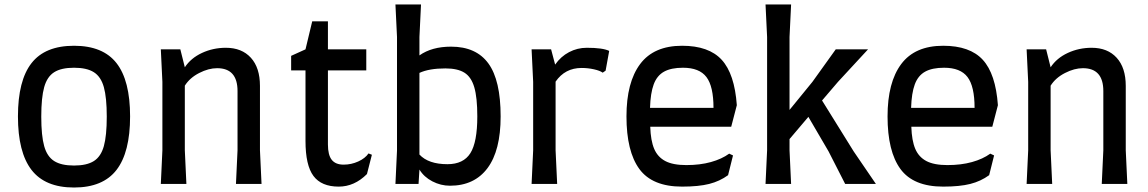

<svg xmlns="http://www.w3.org/2000/svg" viewBox="-20 -820 5118 856"><path d="M60 -301Q60 -461 120.5 -538.5Q181 -616 310 -616Q439 -616 499.5 -538.5Q560 -461 560 -301Q560 -141 499.5 -62.5Q439 16 310 16Q181 16 120.5 -62.5Q60 -141 60 -301ZM456 -300Q456 -385 443 -431.5Q430 -478 398.5 -498Q367 -518 310 -518Q253 -518 221.5 -498Q190 -478 177 -431.5Q164 -385 164 -300Q164 -215 177 -168.5Q190 -122 221.5 -102Q253 -82 310 -82Q367 -82 398.5 -102Q430 -122 443 -168.5Q456 -215 456 -300Z M1039 -150V-414Q1039 -516 948 -516Q910 -516 868 -494.5Q826 -473 804 -438V-150L811 0H697L704 -150V-455L697 -600H784L804 -520Q831 -561 880.5 -584Q930 -607 987 -607Q1058 -607 1098.5 -562.5Q1139 -518 1139 -437V-150L1146 0H1032Z M1278 -571 1342 -600 1372 -725H1442V-600H1613V-506H1442V-176Q1442 -129 1459 -107.5Q1476 -86 1512 -86Q1546 -86 1577 -100Q1608 -114 1623 -136L1638 -130L1616 -44Q1560 12 1490 12Q1413 12 1377.5 -35.5Q1342 -83 1342 -192V-506H1278Z M2212 -301Q2212 -149 2153.5 -70.5Q2095 8 1986 8Q1945 8 1907.5 -11.5Q1870 -31 1850 -64L1846 0H1743L1750 -149V-655L1743 -800H1857L1850 -655V-573Q1905 -612 1991 -612Q2103 -612 2157.5 -537Q2212 -462 2212 -301ZM2108 -301Q2108 -385 2094.5 -431Q2081 -477 2050.5 -496Q2020 -515 1966 -515Q1893 -515 1850 -495V-131Q1890 -88 1975 -88Q2046 -88 2077 -137Q2108 -186 2108 -301Z M2696 -593 2680 -505 2667 -496Q2655 -505 2628 -511Q2601 -517 2573 -517Q2499 -517 2457 -456V-150L2464 0H2350L2357 -150V-455L2350 -600H2437L2455 -532Q2480 -568 2517 -587.5Q2554 -607 2596 -607Q2668 -607 2696 -593Z M2773 -301Q2773 -453 2834 -534.5Q2895 -616 3021 -616Q3140 -616 3197.5 -553.5Q3255 -491 3265 -351L3240 -255H2879Q2881 -193 2896.5 -156.5Q2912 -120 2946 -102Q2980 -84 3040 -84Q3101 -84 3149.5 -97.5Q3198 -111 3231 -135L3248 -127L3226 -39Q3189 -12 3142 0Q3095 12 3021 12Q2888 12 2830.5 -66.5Q2773 -145 2773 -301ZM3161 -339Q3161 -435 3129.5 -476.5Q3098 -518 3025 -518Q2972 -518 2940.5 -500.5Q2909 -483 2894.5 -444Q2880 -405 2878 -339Z M3885 0H3748L3674 -145L3584 -299L3500 -200V-150L3507 0H3393L3400 -150V-655L3393 -800H3507L3500 -655V-330L3602 -455L3706 -600H3850L3716 -455L3645 -372L3786 -145Z M3937 -301Q3937 -453 3998 -534.5Q4059 -616 4185 -616Q4304 -616 4361.5 -553.5Q4419 -491 4429 -351L4404 -255H4043Q4045 -193 4060.5 -156.5Q4076 -120 4110 -102Q4144 -84 4204 -84Q4265 -84 4313.5 -97.5Q4362 -111 4395 -135L4412 -127L4390 -39Q4353 -12 4306 0Q4259 12 4185 12Q4052 12 3994.5 -66.5Q3937 -145 3937 -301ZM4325 -339Q4325 -435 4293.5 -476.5Q4262 -518 4189 -518Q4136 -518 4104.5 -500.5Q4073 -483 4058.5 -444Q4044 -405 4042 -339Z M4899 -150V-414Q4899 -516 4808 -516Q4770 -516 4728 -494.5Q4686 -473 4664 -438V-150L4671 0H4557L4564 -150V-455L4557 -600H4644L4664 -520Q4691 -561 4740.5 -584Q4790 -607 4847 -607Q4918 -607 4958.5 -562.5Q4999 -518 4999 -437V-150L5006 0H4892Z"/></svg>

Font: Farro
Style: Regular
Weight: 400
Designer: Aceler Chua
Foundry: Grayscale Limited
Version: Version 1.101